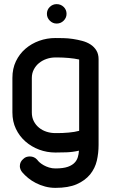

<svg xmlns="http://www.w3.org/2000/svg" viewBox="-20 -738 562 929"><path d="M254 -624Q235 -624 221 -638Q207 -652 207 -671Q207 -691 221 -704.5Q235 -718 254 -718Q274 -718 288 -704.5Q302 -691 302 -671Q302 -652 288 -638Q274 -624 254 -624ZM363 -105V-450Q341 -455 312.5 -457.5Q284 -460 260 -460H248Q226 -460 205.5 -453Q185 -446 169 -433Q153 -420 143.5 -401.5Q134 -383 134 -361V-194Q134 -170 143.5 -151.5Q153 -133 169 -120Q185 -107 205.5 -100.5Q226 -94 248 -94H258Q283 -94 312 -96.5Q341 -99 363 -105ZM457 -37Q457 3 448.5 39.5Q440 76 416 106Q391 136 351 153.5Q311 171 248 171Q222 171 198 164.5Q174 158 153.5 147.5Q133 137 116.5 123.5Q100 110 88 96Q82 89 79 81Q76 73 76 66Q76 44 94 30Q100 24 108 21.5Q116 19 124 19Q146 19 160 35Q164 41 172 48Q180 55 191.5 61.5Q203 68 217.5 72.5Q232 77 248 77Q286 77 308.5 69Q331 61 343 47Q352 37 356.5 22.5Q361 8 362 -9Q332 -2 301.5 -1Q271 0 248 0Q207 0 169.5 -14Q132 -28 103 -53.5Q74 -79 57 -114.5Q40 -150 40 -194V-361Q40 -406 57 -441.5Q74 -477 103 -502Q132 -527 169.5 -540.5Q207 -554 248 -554Q265 -554 287.5 -553.5Q310 -553 333 -549.5Q356 -546 378.5 -540Q401 -534 418.5 -522.5Q436 -511 446.5 -493.5Q457 -476 457 -452Z"/></svg>

Font: VDS
Style: Regular
Weight: 400
Designer: artmaker
Foundry: artmaker
Version: Version 1.000 2009 initial release